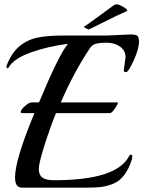

<svg xmlns="http://www.w3.org/2000/svg" viewBox="-20 -861 658 881"><path d="M471 -698 580 -703Q611 -703 614.5 -690.5Q618 -678 618 -672Q618 -637 593.5 -583.5Q569 -530 558.5 -530Q548 -530 548 -538L556 -598Q556 -629 531 -647Q506 -665 471 -665Q436 -665 419 -660Q402 -655 392 -639Q319 -530 259 -391H520L521 -390Q521 -383 507 -362.5Q493 -342 484 -342H237Q210 -276 184 -194Q158 -112 158 -85.5Q158 -59 174 -46.5Q190 -34 228 -34Q520 -34 574 -148Q576 -151 581.5 -151Q587 -151 587 -145Q587 -139 585 -129Q557 -42 502 -19Q473 -7 447.5 -3.5Q422 0 382 0H80Q49 0 49 -47Q49 -128 138 -342H83Q75 -342 75 -347Q75 -357 94 -374Q113 -391 125 -391H159Q251 -612 292 -660Q198 -648 120.5 -620Q43 -592 19 -551Q18 -548 14 -548Q10 -548 10 -553.5Q10 -559 11 -561Q49 -665 150 -688Q196 -698 273 -698ZM562 -810Q522 -793 456 -759.5Q390 -726 387 -726Q384 -726 374.5 -731Q365 -736 365 -738Q374 -743 430.5 -784.5Q487 -826 505 -839Q509 -841 517 -841Q525 -841 544.5 -830Q564 -819 564 -813Q564 -811 562 -810Z"/></svg>

Font: Playball
Style: Regular
Weight: 400
Designer: Robert E. Leuschke
Foundry: Robert E. Leuschke
Version: Version 1.001